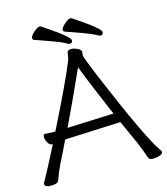

<svg xmlns="http://www.w3.org/2000/svg" viewBox="-129 -979 948 1087"><g transform="rotate(-15 345.0 -435.5)"><path d="M-1 -12Q-1 -18 3 -23.5Q7 -29 11 -36.5Q15 -44 24.5 -62Q34 -80 53.5 -116.5Q73 -153 106 -218H99Q87 -218 77 -236.5Q67 -255 67 -270Q67 -285 78 -285H80Q98 -283 119 -283H138Q273 -553 312 -653Q316 -662 318 -680.5Q320 -699 325 -705Q330 -711 345.5 -711Q361 -711 380 -702Q399 -693 402 -680L399 -660Q399 -647 452 -520Q619 -124 680 -36Q691 -20 691 -16Q691 -4 673 2.5Q655 9 633 9Q611 9 607 -3Q588 -59 566 -109L507 -239L484 -238Q460 -237 423 -235.5Q386 -234 344.5 -232Q303 -230 265.5 -228.5Q228 -227 204.5 -226Q181 -225 180 -225Q164 -191 148 -159L118 -99Q99 -61 81 -10Q75 7 37 7Q-1 7 -1 -12ZM482 -296Q397 -493 356 -601Q273 -416 210 -285ZM542 -758Q542 -741 525 -741Q520 -741 500 -752.5Q480 -764 432 -781Q384 -798 334 -816Q327 -819 327 -827.5Q327 -836 338 -848.5Q349 -861 363 -870.5Q377 -880 383.5 -880Q390 -880 392 -879Q542 -780 542 -758ZM362 -758Q362 -741 345 -741Q340 -741 320 -752.5Q300 -764 252 -781Q204 -798 154 -816Q147 -819 147 -827.5Q147 -836 158 -848.5Q169 -861 183 -870.5Q197 -880 203.5 -880Q210 -880 212 -879Q362 -780 362 -758Z"/></g></svg>

Font: Fusion Kai T
Style: Regular
Weight: 400
Designer: Fontworks Inc.
Version: Version 24.134;May 13, 2024